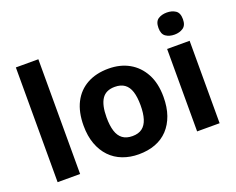

<svg xmlns="http://www.w3.org/2000/svg" viewBox="-120 -973 1470 1195"><g transform="rotate(-20 614.5 -375.0)"><path d="M227 0H78V-760H227Z M879 -274Q879 -205.6 860.5 -153.1Q841.9 -100.5 807.5 -63.7Q773 -27 724 -8.5Q675 10 613.4 10Q556.2 10 507.6 -8.5Q459 -27 424 -63.5Q389 -100 369.5 -153Q350 -206 350 -274.2Q350 -364.7 382 -427.3Q414.1 -489.9 473.9 -522.9Q533.7 -556 616 -556Q693.4 -556 752.2 -523Q811 -490 845 -427.3Q879 -364.7 879 -274ZM502 -273.8Q502 -220 513.5 -183.5Q525 -147 550 -128.5Q575 -110 615 -110Q655 -110 679.5 -128.5Q704 -147 715.5 -183.5Q727 -220 727 -273.6Q727 -328 715.5 -364Q704 -400 679 -418Q654.1 -436 614.3 -436Q555 -436 528.5 -395.5Q502 -355 502 -273.8Z M1151 -546V0H1002V-546ZM1077 -760Q1110 -760 1134 -744.5Q1158 -729 1158 -686.8Q1158 -646 1134 -630Q1110 -614 1077 -614Q1042.7 -614 1019.4 -630Q996 -646 996 -686.8Q996 -729 1019.4 -744.5Q1042.7 -760 1077 -760Z"/></g></svg>

Font: Noto Sans Myanmar
Style: Regular
Weight: 400
Designer: Monotype Design Team
Foundry: Monotype Imaging Inc.
Version: Version 2.107